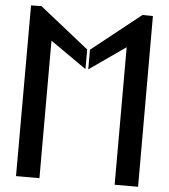

<svg xmlns="http://www.w3.org/2000/svg" viewBox="-59 -957 876 995"><g transform="rotate(5 379.0 -459.5)"><path d="M116.2 -904 62 -903.1 61.5 -15H183.4V-730.3L371.7 -598.7L371.8 -700.8ZM386.3 -598.7 574.6 -730.3V-15H696.5L696 -903.1L641.8 -904L386.2 -700.8Z"/></g></svg>

Font: Stormning
Style: Light
Weight: 400
Designer: Robert Jablonski, Mew Too
Foundry: Cannot Into Space Fonts
Version: Version 0.90